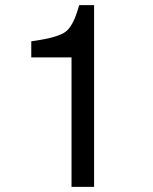

<svg xmlns="http://www.w3.org/2000/svg" viewBox="-20 -729 596 749"><path d="M259 -505H102V-568L110 -569Q208 -583 237 -606Q263 -627 281 -683L289 -709H347V0H259Z"/></svg>

Font: Ekushey Lalsalu
Style: Regular
Weight: 400
Designer: Al Mamun Sumon
Foundry: Al Mamun Sumon
Version: Version 1.0